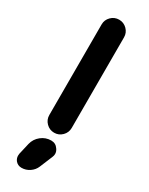

<svg xmlns="http://www.w3.org/2000/svg" viewBox="-260 -816 857 1108"><g transform="rotate(30 168.0 -262.0)"><path d="M182.6 26.4Q212.9 26.4 229.5 51.8Q240.2 66.4 240.2 83Q240.2 93.8 235.4 104.5L200.2 189.5Q189.5 215.8 165 232.4Q140.6 249 111.3 249Q85.9 249 70.3 229.5Q59.6 214.8 59.6 198.2Q59.6 192.4 60.5 185.5L78.1 109.4Q86.9 73.2 116.2 49.8Q145.5 26.4 182.6 26.4ZM98.6 -95.7V-699.2Q98.6 -729.5 120.6 -751.5Q142.6 -773.4 173.3 -773.4Q204.1 -773.4 226.1 -751.5Q248 -729.5 248 -699.2V-95.7Q248 -64.5 226.1 -42.5Q204.1 -20.5 173.3 -20.5Q142.6 -20.5 120.6 -42.5Q98.6 -64.5 98.6 -95.7Z"/></g></svg>

Font: Gen Jyuu GothicX Bold
Style: Bold
Weight: 700
Designer: Ryoko NISHIZUKA (kana &amp; ideographs); Paul D. Hunt (Latin, Greek &amp; Cyrillic); Wenlong ZHANG (bopomofo); Sandoll C
Version: Version 1.058.20140828